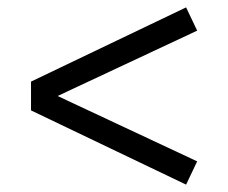

<svg xmlns="http://www.w3.org/2000/svg" viewBox="-20 -595 618 520"><path d="M64 -296V-374L484 -575L514 -512L136 -335L514 -158L484 -95Z"/></svg>

Font: Oxanium
Style: Regular
Weight: 400
Designer: Severin Meyer
Version: Version 1.001